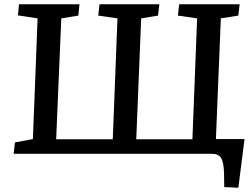

<svg xmlns="http://www.w3.org/2000/svg" viewBox="-20 -720 1181 899"><path d="M243 -68H508L530 -634L440 -647L446 -700H726L720 -647L641 -634L618 -68H881L903 -634L813 -647L819 -700H1102L1096 -647L1014 -634L991 -69H1125L1096 159L1030 156L1029 93Q1028 39 1015 19.5Q1002 0 972 0H44L50 -53L134 -69L156 -634L64 -648L69 -700H352L347 -647L267 -634Z"/></svg>

Font: Literata 12pt Medium
Style: Italic
Weight: 500
Italic angle: -2°
Designer: Latin by Veronika Burian and Jose Scaglione. Greek by Irene Vlachou. Cyrillic by Vera Evstafieva
Foundry: TypeTogether
Version: Version 3.002